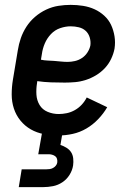

<svg xmlns="http://www.w3.org/2000/svg" viewBox="-20 -548 540 788"><path d="M221 8Q190 8 160.5 2.5Q131 -3 106.5 -17Q82 -31 64 -53Q46 -75 37 -102.5Q28 -130 28 -160.5Q28 -191 33 -221L53 -341Q57 -367 65.5 -391.5Q74 -416 88.5 -438.5Q103 -461 124 -479Q145 -497 169.5 -508.5Q194 -520 219.5 -524Q245 -528 270 -528Q296 -528 321 -524Q346 -520 368 -510Q390 -500 408 -483.5Q426 -467 436 -445.5Q446 -424 450 -399Q454 -374 450 -348Q446 -327 436 -306Q426 -285 410 -268Q394 -251 374 -239Q354 -227 332.5 -220Q311 -213 289 -211Q267 -209 246 -209Q217 -209 189 -210Q161 -211 133 -215L132 -207Q128 -183 129.5 -159.5Q131 -136 142.5 -117Q154 -98 175.5 -89Q197 -80 221 -80Q237 -80 254 -83.5Q271 -87 287 -96Q303 -105 315.5 -118.5Q328 -132 336 -148L420 -108Q405 -82 383 -59Q361 -36 334.5 -20.5Q308 -5 278.5 1.5Q249 8 221 8ZM258 -294Q272 -294 287.5 -297.5Q303 -301 316.5 -310Q330 -319 339 -333Q348 -347 351 -362Q353 -379 348 -395Q343 -411 331.5 -421.5Q320 -432 303.5 -436Q287 -440 270 -440Q249 -440 227 -432.5Q205 -425 189 -408Q173 -391 164 -370Q155 -349 152 -327L148 -303Q161 -300 175 -299.5Q189 -299 202.5 -298Q216 -297 230 -295.5Q244 -294 258 -294ZM57 220 69 147H169Q176 147 183.5 146Q191 145 197.5 141.5Q204 138 209 132Q214 126 215 119Q216 111 214 104Q212 97 206.5 93Q201 89 194 87Q187 85 180 85H137L152 0H236L228 47Q241 51 253 58.5Q265 66 272 77Q279 88 280.5 102.5Q282 117 280 131Q277 151 265.5 169.5Q254 188 236 200Q218 212 197.5 216Q177 220 157 220Z"/></svg>

Font: Iosevka SS04 Semibold
Style: Italic
Weight: 600
Italic angle: -9°
Monospace: yes
Designer: Belleve Invis
Foundry: Belleve Invis
Version: Version 19.0.0; ttfautohint (v1.8.4)